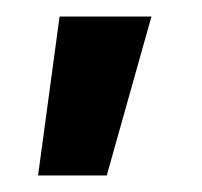

<svg xmlns="http://www.w3.org/2000/svg" viewBox="-20 -96 244 232"><path d="M26 116 52 -76H163L109 116Z"/></svg>

Font: Cairo Play
Style: Bold
Weight: 700
Version: Version 3.119